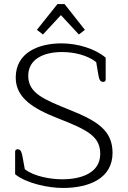

<svg xmlns="http://www.w3.org/2000/svg" viewBox="-20 -921 633 952"><path d="M193 -750 282 -846 371 -750 401 -773 300 -901H265L163 -773ZM292 11C423 11 538 -37 538 -163C538 -274 463 -321 326 -376C197 -428 120 -459 120 -545C120 -630 200 -663 287 -663C349 -663 414 -647 457 -613L468 -548C472 -523 479 -515 492 -515C500 -515 504 -520 504 -527V-635C453 -679 365 -706 285 -706C172 -706 58 -661 58 -536C58 -435 146 -382 268 -334C414 -277 477 -245 477 -158C477 -62 380 -32 289 -32C231 -32 149 -46 103 -82L91 -148C86 -172 80 -181 67 -181C59 -181 55 -175 55 -169V-57C112 -11 221 11 292 11Z"/></svg>

Font: Maitree Light
Style: Regular
Weight: 300
Designer: CadsonDemak Team
Foundry: CadsonDemak
Version: Version 1.000;PS 001.000;hotconv 1.0.88;makeotf.lib2.5.64775